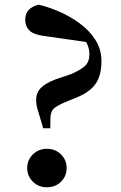

<svg xmlns="http://www.w3.org/2000/svg" viewBox="-20 -782 513 817"><path d="M179.3 14.9Q144.1 14.9 119.9 -8.8Q95.7 -32.6 95.7 -67.2Q95.7 -101.1 119.9 -124.9Q144.1 -148.8 179.3 -148.8Q215.9 -148.8 239.7 -124.9Q263.6 -101.1 263.6 -67.2Q263.6 -32.6 239.7 -8.8Q215.9 14.9 179.3 14.9ZM411.6 -521.7Q411.6 -459.4 386 -424.1Q360.4 -388.7 303.8 -366.2L255.1 -346.4Q220.3 -331.1 208.8 -319.9Q197.3 -308.7 194.7 -286.1L194 -236.1H163.9L151.7 -277.1Q143.1 -304.1 138.3 -321.8Q133.6 -339.5 133.6 -354.7Q133.6 -386.7 153.1 -407Q172.5 -427.4 218 -445L281.4 -466.2Q326.4 -485.6 343.8 -503.6Q361.1 -521.5 360.4 -554Q359.7 -586.5 340.1 -612.5Q320.6 -638.6 276.3 -667L377 -598.9L165.4 -629.3Q121.7 -635 104.5 -653.2Q87.3 -671.4 87.3 -696.9Q87.3 -724.4 102 -739.7Q116.8 -755.1 144.3 -762.2Q185.8 -752.5 232.1 -732.5Q278.4 -712.4 319.2 -682.5Q360.1 -652.6 385.8 -612.5Q411.6 -572.5 411.6 -521.7Z"/></svg>

Font: Noto Serif SC
Style: Regular
Weight: 200
Designer: Ryoko NISHIZUKA 西塚涼子 (kana & ideographs); Frank Grießhammer (Latin, Greek & Cyrillic); Wenlong ZHANG 张文龙 (bopomofo); San
Foundry: Adobe
Version: Version 2.001;hotconv 1.1.0;makeotfexe 2.6.0